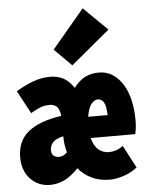

<svg xmlns="http://www.w3.org/2000/svg" viewBox="-57 -876 714 934"><g transform="rotate(-5 300.0 -409.0)"><path d="M150 12Q120 12 95.5 1Q71 -10 53 -29.5Q35 -49 25.5 -75.5Q16 -102 16 -134Q16 -213 70 -257.5Q124 -302 233 -318Q228 -354 214 -365Q200 -376 182 -376Q156 -376 135.5 -368Q115 -360 88 -344L28 -456Q73 -483 113.5 -497.5Q154 -512 194 -512Q230 -512 258 -498Q286 -484 310 -448Q338 -484 367.5 -498Q397 -512 432 -512Q471 -512 500.5 -492.5Q530 -473 550.5 -439.5Q571 -406 581 -361Q591 -316 591 -266Q591 -243 588.5 -225Q586 -207 584 -198H366Q376 -158 398.5 -140Q421 -122 448 -122Q465 -122 481.5 -127Q498 -132 518 -146L576 -36Q546 -12 508.5 0Q471 12 442 12Q392 12 353.5 -6.5Q315 -25 289 -57Q251 -18 217.5 -3Q184 12 150 12ZM204 -120Q212 -120 221.5 -123Q231 -126 245 -139Q234 -177 234 -214V-218Q196 -210 182 -193Q168 -176 168 -156Q168 -138 178.5 -129Q189 -120 204 -120ZM416 -382Q400 -382 385 -364Q370 -346 363 -302H458Q456 -347 446 -364.5Q436 -382 416 -382ZM308 -558 224 -642 382 -830 498 -716Z"/></g></svg>

Font: Source Code Pro Black
Style: Regular
Weight: 900
Monospace: yes
Designer: Paul D. Hunt, Teo Tuominen
Foundry: Adobe Systems Incorporated
Version: Version 2.030;PS 1.000;hotconv 16.6.51;makeotf.lib2.5.65220